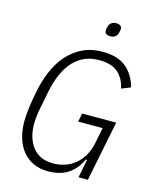

<svg xmlns="http://www.w3.org/2000/svg" viewBox="-130 -970 862 1069"><g transform="rotate(15 301.0 -435.5)"><path d="M445 -106H438Q412 -49 366 -18.5Q320 12 251 12Q202 12 165 -5.5Q128 -23 103 -54Q78 -85 65 -127.5Q52 -170 52 -221Q52 -263 59 -311Q66 -359 73 -395Q86 -462 110.5 -520Q135 -578 172.5 -620Q210 -662 260 -686Q310 -710 373 -710Q462 -710 511 -668.5Q560 -627 577 -559L525 -538Q513 -595 476 -627.5Q439 -660 367 -660Q276 -660 218.5 -596.5Q161 -533 138 -415L118 -314Q113 -288 110.5 -265Q108 -242 108 -225Q108 -141 148.5 -89.5Q189 -38 267 -38Q303 -38 335.5 -49Q368 -60 394 -82Q420 -104 438.5 -136Q457 -168 465 -209L483 -299H342L352 -348H548L478 0H424ZM392 -804Q359 -804 359 -829Q359 -837 364 -855Q367 -866 377.5 -874.5Q388 -883 405 -883Q438 -883 438 -858Q438 -850 433 -832Q430 -821 419.5 -812.5Q409 -804 392 -804Z"/></g></svg>

Font: IBM Plex Sans Cond Light
Style: Italic
Weight: 300
Width: 3
Italic angle: -11°
Designer: Mike Abbink, Paul van der Laan, Pieter van Rosmalen
Foundry: Bold Monday
Version: Version 1.3